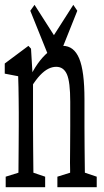

<svg xmlns="http://www.w3.org/2000/svg" viewBox="-27 -776 433 796"><path d="M-3.4 0V-43.5L73.2 -67.4H89.4L160.2 -43.5V0ZM48.3 0Q49.3 -27.3 49.6 -72.8Q49.8 -118.2 50.3 -166.5Q50.8 -214.8 50.8 -252.4V-310.1Q50.8 -343.3 50.3 -367.9Q49.8 -392.6 49.6 -414.3Q49.3 -436 48.3 -460L-7.3 -470.7V-512.7L90.8 -585.9L101.6 -574.2L109.9 -435.1V-433.1V-252.4Q109.9 -214.8 110.4 -166.5Q110.8 -118.2 111.3 -73.2Q111.8 -28.3 112.3 0ZM210.9 0V-43.5L287.6 -67.4H303.2L374 -43.5V0ZM262.7 0Q263.7 -22 263.7 -54.7Q263.7 -72.3 263.7 -72.3Q263.2 -75.2 263.2 -102.1Q263.2 -132.8 263.7 -165.5Q264.2 -198.2 264.2 -252.4V-354Q264.2 -436.5 250.5 -467.8Q236.8 -499 206.1 -499Q189.5 -499 173.1 -490.7Q156.7 -482.4 139.6 -464.6Q122.6 -446.8 103.5 -416.5L94.2 -462.4H100.1Q117.7 -498 139.6 -525.6Q161.6 -553.2 185.8 -569.6Q210 -585.9 233.4 -585.9Q279.3 -585.9 301.3 -533.7Q323.2 -481.4 323.2 -364.3V-252.4Q323.2 -213.9 323.7 -165.3Q324.2 -116.7 324.7 -72.5Q325.2 -28.3 325.7 0ZM116.2 -755.9 226.1 -584H167L276.9 -755.9L293.5 -731.4L222.7 -554.2H169.9L98.6 -731.4Z"/></svg>

Font: Scarab Serif
Style: Condensed
Weight: 400
Designer: John Roberts
Foundry: Scarab
Version: 1.0